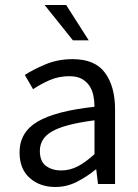

<svg xmlns="http://www.w3.org/2000/svg" viewBox="-20 -734 552 766"><path d="M58 -126Q58 -206 129.5 -248.5Q201 -291 357 -308Q357 -331 352.5 -353Q348 -375 336.5 -392Q325 -409 306 -419.5Q287 -430 257 -430Q214 -430 177.5 -414Q141 -398 112 -378L79 -435Q113 -457 162 -477.5Q211 -498 270 -498Q359 -498 399 -443.5Q439 -389 439 -298V0H371L364 -58H362Q327 -29 286.5 -8.5Q246 12 201 12Q139 12 98.5 -24Q58 -60 58 -126ZM139 -132Q139 -90 163.5 -72Q188 -54 224 -54Q259 -54 290.5 -70.5Q322 -87 357 -119V-254Q296 -246 254 -235Q212 -224 186.5 -209Q161 -194 150 -174.5Q139 -155 139 -132ZM158 -714H244L334 -573H271Z"/></svg>

Font: Myanmar Sanpya
Style: Regular
Weight: 400
Designer: Danh Hong
Foundry: Google Inc.
Version: Version 2.00 November 22, 2015